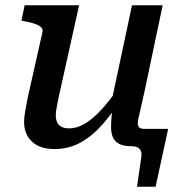

<svg xmlns="http://www.w3.org/2000/svg" viewBox="-20 -558 704 733"><path d="M204 -187Q199 -162 196 -146Q193 -130 193 -117Q193 -103 198 -91.5Q203 -80 214.5 -74Q226 -68 244 -68Q275 -68 306 -87Q337 -106 369.5 -142Q402 -178 438 -230L450 -191Q413 -131 373.5 -85.5Q334 -40 288.5 -14.5Q243 11 188 11Q132 11 102 -17.5Q72 -46 72 -92Q72 -112 76.5 -135Q81 -158 86 -186L142 -435Q145 -447 136.5 -454.5Q128 -462 112 -467.5Q96 -473 73 -477L62 -479L74 -538H282ZM479 0Q441 0 422.5 -17.5Q404 -35 404 -74Q404 -80 404.5 -92Q405 -104 406.5 -120Q408 -136 410 -154L401 -148L484 -538H601L532 -210Q524 -173 518 -148Q512 -123 509 -108.5Q506 -94 506 -87Q506 -77 511.5 -71.5Q517 -66 531 -66H622L574 155H503L519 45Q522 27 517.5 17.5Q513 8 503.5 4Q494 0 479 0Z"/></svg>

Font: Roboto Serif Medium
Style: Italic
Weight: 500
Italic angle: -10°
Designer: Greg Gazdowicz
Foundry: Commercial Type
Version: Version 1.008